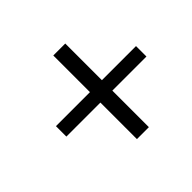

<svg xmlns="http://www.w3.org/2000/svg" viewBox="-114 -676 731 731"><g transform="rotate(-45 252.0 -310.0)"><path d="M246.1 -84.5V-281.2H63V-337.4H246.1V-534.7H310.5V-337.4H494.1V-281.2H310.5V-84.5Z"/></g></svg>

Font: Elstob 8pt SemiBold
Style: Italic
Weight: 600
Italic angle: -20°
Designer: Peter S. Baker
Version: Version 1.015